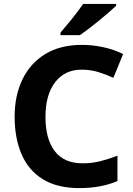

<svg xmlns="http://www.w3.org/2000/svg" viewBox="-20 -954 682 984"><path d="M398 -597Q312 -597 262.5 -532.5Q213 -468 213 -355Q213 -242 260.5 -179.5Q308 -117 404 -117Q451 -117 494.5 -128Q538 -139 582 -156V-26Q497 10 387 10Q273 10 199.5 -35.5Q126 -81 90.5 -163.5Q55 -246 55 -356Q55 -464 95 -547Q135 -630 212 -677Q289 -724 400 -724Q453 -724 507.5 -712.5Q562 -701 611 -677L561 -555Q525 -572 484.5 -584.5Q444 -597 398 -597ZM575 -924Q560 -910 537 -890Q514 -870 487 -848Q460 -826 434.5 -806.5Q409 -787 390 -774H290V-787Q306 -806 327.5 -831.5Q349 -857 370 -884.5Q391 -912 406 -934H575Z"/></svg>

Font: Noto Sans Georgian Bold
Style: Regular
Weight: 700
Designer: Monotype Design Team, Akaki Razmadze
Foundry: Google LLC
Version: Version 2.005; ttfautohint (v1.8.4.7-5d5b)